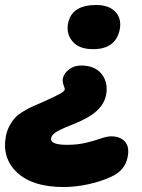

<svg xmlns="http://www.w3.org/2000/svg" viewBox="-71 -567 573 773"><path d="M304.2 -369.1Q246.6 -369.1 220.7 -400.6Q194.8 -432.1 203.1 -473.1Q217.8 -546.9 315.9 -546.9Q367.7 -546.9 393.6 -519.3Q419.4 -491.7 411.1 -448.2Q395 -369.1 304.2 -369.1ZM185.1 186Q60.5 186 -2 127.7Q-64.5 69.3 -46.9 -21Q-42 -43.9 -31.5 -62.7Q-21 -81.5 -9.5 -93.8Q2 -106 22.7 -118.4Q43.5 -130.9 57.6 -137.2Q71.8 -143.6 98.1 -154.8Q153.8 -179.7 171.4 -189.9Q189 -200.2 189.9 -207Q190.4 -209.5 185.1 -223.9Q179.7 -238.3 182.1 -251Q186 -271 206.3 -287.1Q226.6 -303.2 255.9 -303.2Q311.5 -303.2 338.6 -268.3Q365.7 -233.4 356 -184.1Q349.1 -148.9 317.9 -120.1Q286.6 -91.3 219.2 -64.9Q169.4 -45.4 153.3 -34.4Q137.2 -23.4 134.8 -11.2Q129.9 16.1 198.2 16.1Q241.2 16.1 276.1 7.6Q311 -1 335.2 -9.5Q359.4 -18.1 377 -18.1Q413.1 -18.1 432.1 3.2Q451.2 24.4 442.9 64.9Q433.1 118.7 377.9 144Q336.4 163.6 284.4 174.8Q232.4 186 185.1 186Z"/></svg>

Font: Shantell Sans Irregular Bouncy
Style: Italic
Weight: 800
Italic angle: -11.31°
Designer: Stephen Nixon, Anya Danilova, Shantell Martin
Foundry: Arrow Type
Version: Version 1.006;[9816181b4]